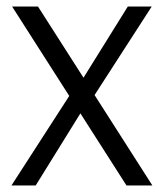

<svg xmlns="http://www.w3.org/2000/svg" viewBox="-20 -566 500 586"><path d="M17 -546H96L445 0H366ZM239 -242 89 0H15L208 -299ZM220 -305 370 -546H443L250 -247Z"/></svg>

Font: Parkinsans Light
Style: Regular
Weight: 300
Designer: Red Stone, Indian Type Foundry
Foundry: Indian Type Foundry
Version: Version 1.000